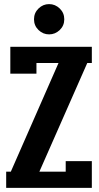

<svg xmlns="http://www.w3.org/2000/svg" viewBox="-20 -906 478 926"><path d="M268.1 -761.2Q246.1 -740.2 216.8 -740.2Q187.5 -740.2 165.8 -761.2Q144 -782.2 144 -813Q144 -843.8 165.8 -865Q187.5 -886.2 216.8 -886.2Q246.1 -886.2 268.1 -865Q290 -843.8 290 -813Q290 -782.2 268.1 -761.2ZM29.8 -680.2H422.9V-602.1H400.9L169.9 -78.1H296.9V-128.9H422.9V0H9.8V-78.1H32.2L262.2 -602.1H155.8V-550.8H29.8Z"/></svg>

Font: Margherita Black
Style: Regular
Weight: 900
Designer: James Puckett
Foundry: Dunwich Type Founders
Version: Version 1.008;hotconv 1.0.109;makeotfexe 2.5.65596